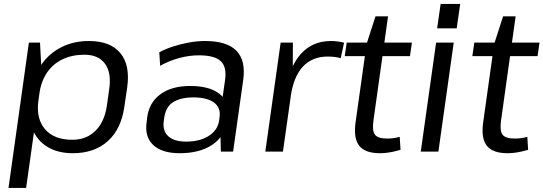

<svg xmlns="http://www.w3.org/2000/svg" viewBox="-20 -751 2692 951"><path d="M340.7 7.9Q266.6 7.9 215 -23.5Q163.4 -54.8 140.6 -112Q117.8 -169.1 127.9 -246.8L135.3 -298.4Q146.5 -375.3 185.2 -431.2Q223.9 -487 284.4 -517.5Q345 -547.9 420.3 -547.9Q526.4 -547.9 576 -488.1Q625.5 -428.3 610 -317.6L595.9 -222.4Q580.4 -111.7 514 -51.9Q447.5 7.9 340.7 7.9ZM123.1 -540H178.2L187 -371.6L109.4 180H22.1ZM338.3 -58.7Q408.6 -58.7 453.5 -103.8Q498.3 -149 509.5 -228.6L520.9 -309.2Q532.8 -390.5 500.1 -435.3Q467.5 -480 398.2 -480Q336.9 -480 289.2 -457Q241.5 -434 212.4 -390.6Q183.3 -347.3 174.9 -286.6L170.5 -255.7Q157.6 -164.6 202.5 -111.6Q247.3 -58.7 338.3 -58.7Z M1069.8 -179.4 1094.9 -355.8Q1103.8 -419.8 1073.1 -448.4Q1042.3 -477 965.3 -477Q916.8 -477 867.3 -463.5Q817.8 -450.1 773.2 -425L769 -491.8Q798.9 -508.4 837.3 -520.8Q875.6 -533.2 916.8 -540.6Q958 -547.9 994.7 -547.9Q1103.8 -547.9 1150.8 -500Q1197.8 -452.1 1184.8 -355.8L1134.6 0H1073.9ZM869.9 7.9Q783.4 7.9 739.7 -32.1Q696.1 -72.2 706.1 -144.1L709.4 -172.3Q719.6 -244.3 775.4 -284.8Q831.2 -325.2 921.6 -325.2Q1016.8 -325.2 1066.6 -286.6Q1116.5 -247.9 1106.4 -176.8L1102 -146.8Q1092 -73.8 1030 -33Q968.1 7.9 869.9 7.9ZM901.9 -49.6Q970.4 -49.6 1014.8 -78.3Q1059.2 -107.1 1065.5 -155.7L1067.4 -170.2Q1074.6 -216.9 1040.4 -242.7Q1006.3 -268.5 937.9 -268.5Q875 -268.5 837.8 -245.2Q800.5 -221.9 793.1 -165.8L791.4 -153Q784 -103 813.4 -76.3Q842.8 -49.6 901.9 -49.6Z M1370.1 -540H1430.7L1429.8 -341.6L1381.4 0H1294.1ZM1395.1 -297Q1412.7 -420.5 1470.4 -484.2Q1528.1 -547.9 1619.6 -547.9Q1635.7 -547.9 1652 -545.8Q1668.2 -543.8 1684.3 -539.6L1667.6 -462.8Q1639.6 -470.9 1603.4 -470.9Q1526.9 -470.9 1480.3 -421.2Q1433.8 -371.5 1419.4 -270.6Z M1862.4 7.9Q1788.2 7.9 1759.3 -29.1Q1730.3 -66.1 1741.1 -144.3L1795.8 -533.6L1839.9 -670.2H1902L1829.6 -153.1Q1822.6 -102.1 1837.7 -83.4Q1852.7 -64.7 1897.7 -64.7Q1913 -64.7 1928.1 -66.6Q1943.2 -68.4 1959.8 -73.2L1963.9 -8.9Q1948.2 -4.2 1930.8 -0.3Q1913.5 3.5 1896.1 5.7Q1878.7 7.9 1862.4 7.9ZM1697.3 -540H2020.3L2010.6 -472.9H1687.6Z M2227.4 -540 2151.4 0H2064.1L2140.1 -540ZM2259.5 -731.4 2242 -610.6H2145.2L2162.5 -731.4Z M2494.4 7.9Q2420.2 7.9 2391.3 -29.1Q2362.3 -66.1 2373.1 -144.3L2427.8 -533.6L2471.9 -670.2H2534L2461.6 -153.1Q2454.6 -102.1 2469.7 -83.4Q2484.7 -64.7 2529.7 -64.7Q2545 -64.7 2560.1 -66.6Q2575.2 -68.4 2591.8 -73.2L2595.9 -8.9Q2580.2 -4.2 2562.8 -0.3Q2545.5 3.5 2528.1 5.7Q2510.7 7.9 2494.4 7.9ZM2329.3 -540H2652.3L2642.6 -472.9H2319.6Z"/></svg>

Font: Pathway Extreme 8pt Thin 12pt
Style: Italic
Weight: 100
Italic angle: -8°
Version: Version 1.001;gftools[0.9.26]